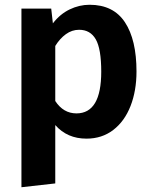

<svg xmlns="http://www.w3.org/2000/svg" viewBox="-20 -566 636 806"><path d="M553 -266Q553 -185 528 -121Q503 -57 455.5 -20.5Q408 16 343 16Q262 16 212 -41V204L70 220V-530H195L202 -468Q232 -507 272.5 -526.5Q313 -546 356 -546Q456 -546 504.5 -472.5Q553 -399 553 -266ZM405 -265Q405 -361 382 -401Q359 -441 312 -441Q282 -441 256.5 -422.5Q231 -404 212 -373V-142Q246 -90 301 -90Q405 -90 405 -265Z"/></svg>

Font: Wolseley Sans SemiBold
Style: Regular
Weight: 600
Designer: Carrois Corporate & Edenspiekermann AG
Foundry: Carrois Corporate GbR & Edenspiekermann AG
Version: Version 4.202